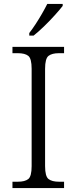

<svg xmlns="http://www.w3.org/2000/svg" viewBox="-20 -951 388 971"><path d="M43 0V-32H70Q106 -32 123 -45.5Q140 -59 140 -111V-603Q140 -655 123 -668.5Q106 -682 70 -682H43V-714H304V-682H278Q243 -682 225.5 -668.5Q208 -655 208 -603V-111Q208 -59 225.5 -45.5Q243 -32 278 -32H304V0ZM128 -784Q143 -803 160 -829Q177 -855 192.5 -882Q208 -909 219 -931H297V-921Q284 -904 258 -875Q232 -846 202.5 -817.5Q173 -789 150 -771H128Z"/></svg>

Font: Noto Serif Malayalam Light
Style: Regular
Weight: 300
Designer: Indian type Foundry, Jelle Bosma, Monotype Design Team
Foundry: Monotype Imaging Inc.
Version: Version 2.104; ttfautohint (v1.8.4.7-5d5b)